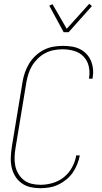

<svg xmlns="http://www.w3.org/2000/svg" viewBox="-20 -985 540 1013"><path d="M192 8Q165 8 139.5 2Q114 -4 93.5 -19Q73 -34 60 -55.5Q47 -77 41.5 -102Q36 -127 37 -154Q38 -181 42 -208L99 -553Q103 -578 111.5 -602.5Q120 -627 134 -650Q148 -673 168 -691.5Q188 -710 211.5 -722Q235 -734 261 -738.5Q287 -743 311 -743Q335 -743 358 -739.5Q381 -736 400.5 -726.5Q420 -717 435.5 -701Q451 -685 459.5 -665Q468 -645 470.5 -622Q473 -599 469 -575L468 -570H449L450 -575Q455 -606 448 -636Q441 -666 420.5 -687Q400 -708 370.5 -716.5Q341 -725 310 -725Q287 -725 264 -720.5Q241 -716 219.5 -705Q198 -694 180 -676.5Q162 -659 149.5 -638.5Q137 -618 130 -595.5Q123 -573 119 -550L62 -205Q58 -181 57 -157Q56 -133 60.5 -110.5Q65 -88 77 -68Q89 -48 106.5 -34.5Q124 -21 146.5 -15.5Q169 -10 194 -10Q225 -10 258 -19.5Q291 -29 317.5 -50.5Q344 -72 360.5 -102.5Q377 -133 382 -165H401Q397 -142 387.5 -118.5Q378 -95 364 -74.5Q350 -54 329.5 -37.5Q309 -21 286.5 -10.5Q264 0 240 4Q216 8 192 8ZM316 -815 240 -955 257 -963 332 -833 451 -965 465 -953 342 -815Z"/></svg>

Font: Iosevka Thin Oblique
Style: Regular
Weight: 100
Italic angle: -9°
Monospace: yes
Designer: Belleve Invis
Foundry: Belleve Invis
Version: Version 32.5.0; ttfautohint (v1.8.4)